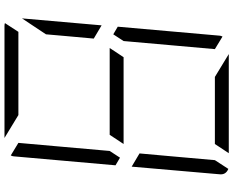

<svg xmlns="http://www.w3.org/2000/svg" viewBox="-112 -928 1040 856"><g transform="rotate(-90 408.0 -500.0)"><path d="M581 -469H405H194L235 -531H411H622ZM163 -531 133 -485 99 -505 139 -959Q139 -964 143 -972L199 -938L181 -735ZM493 -62 595 0H364H153L194 -62H370ZM683 -515 717 -495 677 -41Q677 -36 673 -28L617 -62L635 -265L653 -469ZM83 -2Q56 -13 59 -41L93 -433L152 -398L140 -265L122 -62ZM323 -938 221 -1000H452H720Q729 -1000 733 -998L694 -938H446ZM683 -815 754 -922 723 -567 664 -602 676 -735Z"/></g></svg>

Font: DSEG7 Modern Mini
Style: Light Italic
Weight: 300
Italic angle: -5°
Designer: Keshikan(Twitter:@keshinomi_88pro)
Version: Version 0.46